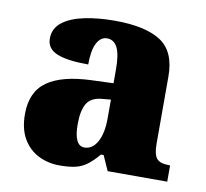

<svg xmlns="http://www.w3.org/2000/svg" viewBox="-67 -624 760 708"><g transform="rotate(10 313.0 -270.5)"><path d="M199 10Q156 10 120 -8Q84 -26 62.5 -62.5Q41 -99 41 -155Q41 -238 96 -277Q151 -316 262 -320L343 -323V-375Q343 -431 330 -456.5Q317 -482 291 -482Q267 -482 253 -455Q239 -428 239 -375Q160 -375 121.5 -391Q83 -407 83 -445Q83 -483 113.5 -506.5Q144 -530 195.5 -540.5Q247 -551 308 -551Q423 -551 480.5 -513.5Q538 -476 538 -383V-131Q538 -91 550.5 -76Q563 -61 597 -61H601V0H378L353 -56H343Q321 -30 301.5 -15.5Q282 -1 258.5 4.5Q235 10 199 10ZM278 -71Q308 -71 326 -103.5Q344 -136 344 -191V-262L313 -259Q271 -256 255 -229.5Q239 -203 239 -152Q239 -71 278 -71Z"/></g></svg>

Font: Noto Serif Devanagari Black
Style: Regular
Weight: 900
Designer: Universal Thirst, Indian Type Foundry and the Monotype Design Team
Foundry: Monotype Imaging Inc.
Version: Version 2.004; ttfautohint (v1.8.4.7-5d5b)